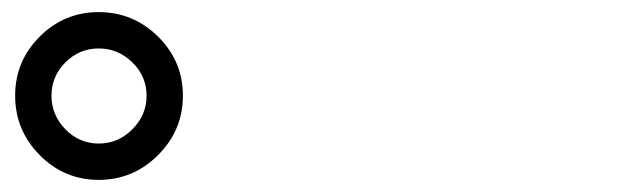

<svg xmlns="http://www.w3.org/2000/svg" viewBox="-20 -875 1040 317"><path d="M198.5 -772Q175 -795 143 -795Q111 -795 88 -772Q65 -749 65 -717Q65 -685 88 -661.5Q111 -638 143 -638Q175 -638 198.5 -661.5Q222 -685 222 -717Q222 -749 198.5 -772ZM241 -619Q200 -578 143 -578Q86 -578 45.5 -619Q5 -660 5 -717Q5 -774 45.5 -814.5Q86 -855 143 -855Q200 -855 241 -814.5Q282 -774 282 -717Q282 -660 241 -619Z"/></svg>

Font: Rounded Mplus 1c
Style: Regular
Weight: 400
Version: Version 1.059.20150529